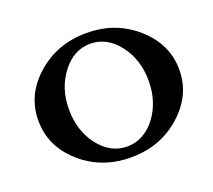

<svg xmlns="http://www.w3.org/2000/svg" viewBox="-111 -775 1034 931"><g transform="rotate(-20 406.0 -309.5)"><path d="M781 -310C781 -398 745 -473 674 -536C603 -599 518 -630 417 -630C317 -630 231 -599 160 -536C89 -473 54 -398 54 -310C54 -221 89 -146 160 -83C231 -20 317 11 417 11C518 11 603 -20 674 -83C745 -146 781 -221 781 -310ZM623 -310C623 -237 603 -174 563 -122C523 -71 474 -45 417 -45C360 -45 312 -71 272 -122C232 -174 212 -237 212 -310C212 -383 232 -445 272 -497C312 -549 360 -575 417 -575C474 -575 523 -549 563 -497C603 -445 623 -383 623 -310Z"/></g></svg>

Font: GFS Jackson
Style: Regular
Weight: 400
Designer: George Matthiopoulos
Foundry: George Matthiopoulos
Version: Version 1.0